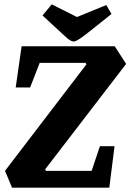

<svg xmlns="http://www.w3.org/2000/svg" viewBox="-20 -860 598 880"><path d="M35 0 3 -77 376 -565 372 -572H162L118 -459H52L79 -648H506L558 -567L187 -84L190 -77H400L438 -190H505L481 0ZM318 -670Q311 -670 303.5 -674Q296 -678 287.5 -685.5Q279 -693 268 -703L175 -789L217 -840L333 -782L467 -837L491 -796L392 -717Q376 -704 361.5 -693.5Q347 -683 336 -676.5Q325 -670 318 -670Z"/></svg>

Font: Faustina ExtraBold
Style: Italic
Weight: 800
Italic angle: -8°
Designer: Alfonso Garcia
Foundry: http://www.omnibus-type.com
Version: Version 1.200